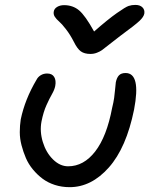

<svg xmlns="http://www.w3.org/2000/svg" viewBox="-20 -776 629 786"><path d="M534.2 -755.9Q553.2 -755.9 563.2 -745.8Q573.2 -735.8 570.8 -720.2Q568.4 -707 551.3 -690.7Q534.2 -674.3 472.2 -628.9Q453.1 -614.7 429.7 -595.9Q406.2 -577.1 397.7 -571Q389.2 -564.9 376.7 -560.1Q364.3 -555.2 350.1 -555.2Q325.7 -555.2 311 -565.7Q296.4 -576.2 282.2 -605Q267.6 -633.8 250.2 -656.2Q232.9 -678.7 221.9 -688Q210.9 -697.3 204.3 -707.5Q197.8 -717.8 200.2 -729Q202.1 -740.7 214.1 -747.8Q226.1 -754.9 242.2 -754.9Q278.3 -754.9 303.7 -733.6Q329.1 -712.4 365.2 -647Q422.4 -697.3 458.3 -722.4Q494.1 -747.6 506.6 -751.7Q519 -755.9 534.2 -755.9ZM265.1 -9.8Q232.9 -9.8 204.3 -19Q175.8 -28.3 154.3 -44.4Q132.8 -60.5 114.7 -82.3Q96.7 -104 85.9 -129.2Q75.2 -154.3 68.1 -181.4Q61 -208.5 61 -235.1Q61 -261.7 64.9 -287.1Q82 -369.6 129.9 -450.2Q135.3 -460.9 146.7 -468Q158.2 -475.1 172.9 -475.1Q193.4 -475.1 201.9 -460.9Q210.4 -446.8 206.1 -423.8Q203.1 -408.7 192.9 -390.9Q182.6 -373 170.2 -345.5Q157.7 -317.9 149.9 -278.8Q142.1 -237.8 155.3 -194.6Q168.5 -151.4 197 -123.3Q225.6 -95.2 258.8 -95.2Q322.8 -95.2 369.9 -156.2Q417 -217.3 439 -334Q444.8 -357.4 447.3 -375.2Q449.7 -393.1 451.2 -410.4Q452.6 -427.7 454.1 -439Q458 -458 467 -467.5Q476.1 -477.1 494.1 -477.1Q557.6 -477.1 528.8 -327.1Q497.1 -170.9 425.5 -90.3Q354 -9.8 265.1 -9.8Z"/></svg>

Font: Shantell Sans Irregular
Style: Italic
Weight: 400
Italic angle: -11.31°
Designer: Stephen Nixon, Anya Danilova, Shantell Martin
Foundry: Arrow Type
Version: Version 1.006;[9816181b4]